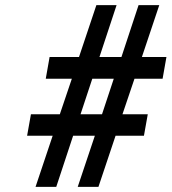

<svg xmlns="http://www.w3.org/2000/svg" viewBox="-20 -731 671 751"><path d="M351 -200 284 0H365L432 -200H543L558 -284H459L506 -423H616L631 -508H535L603 -711H522L455 -508H369L436 -711H357L289 -508H174L159 -423H261L214 -284H101L86 -200H186L119 0H200L266 -200ZM295 -284 341 -423H425L379 -284Z"/></svg>

Font: Asimov
Style: NarIt
Weight: 500
Designer: Google
Version: Version 2.000980; 2014